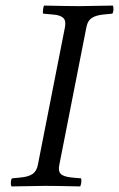

<svg xmlns="http://www.w3.org/2000/svg" viewBox="-20 -667 427 689"><path d="M213 -569Q215 -580 214 -588Q213 -596 208 -601.5Q203 -607 193.5 -610.5Q184 -614 169 -615L135 -618Q133 -622 134.5 -633Q136 -644 138 -647Q226 -645 265 -645Q295 -645 385 -647Q388 -640 387 -630.5Q386 -621 383 -618L352 -615Q332 -613 319 -607.5Q306 -602 299.5 -593Q293 -584 290 -569L193 -76Q188 -53 198 -43Q208 -33 237 -30L271 -27Q272 -24 272 -18Q272 -12 270.5 -6Q269 0 268 2Q180 0 141 0Q111 0 21 2Q18 -5 19 -14.5Q20 -24 23 -27L54 -30Q84 -33 98 -43.5Q112 -54 116 -76Z"/></svg>

Font: Linux Libertine O
Style: Italic
Weight: 400
Italic angle: -12°
Designer: Philipp H. Poll
Foundry: Philipp H. Poll
Version: Version 5.1.6